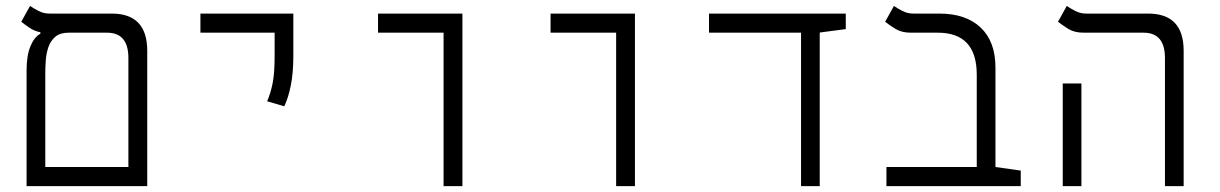

<svg xmlns="http://www.w3.org/2000/svg" viewBox="-20 -632 4142 652"><path d="M70.3 0V-393.1Q70.3 -443.8 83.5 -475.3Q96.7 -506.8 117.2 -517.6V-522.5Q96.7 -526.4 80.6 -537.4Q64.5 -548.3 52.2 -558.1L82 -611.8Q93.3 -604 110.6 -595Q127.9 -585.9 147.5 -585.9H359.4Q480 -585.9 480 -459.5V0ZM212.9 -521Q184.1 -521 168 -507.3Q151.9 -493.7 144.5 -472.4Q137.2 -451.2 135.5 -427.5Q133.8 -403.8 133.8 -383.8V-64.9H416V-435.1Q416 -521 343.3 -521Z M945.3 -271 887.2 -288.1Q899.9 -317.9 906.2 -351.6Q912.6 -385.3 912.6 -441.4V-521H660.6V-585.9H976.1V-441.4Q976.1 -385.3 967.8 -343Q959.5 -300.8 945.3 -271Z M1486.3 0V-521H1263.7V-585.9H1550.3V0Z M2072.3 0V-521H1849.6V-585.9H2136.2V0Z M2700.2 0V-521H2387.7V-585.9H2852.1V-533.2L2763.7 -521.5V0Z M3446.3 -52.7V0H2990.2V-64.9H3296.9V-378.4Q3296.9 -521 3164.6 -521H3073.2Q3042.5 -521 3021.7 -533.4Q3001 -545.9 2985.8 -558.1L3015.6 -611.8Q3026.9 -604 3044.2 -595Q3061.5 -585.9 3081.1 -585.9H3169.4Q3260.3 -585.9 3310.3 -538.3Q3360.4 -490.7 3360.4 -402.8V-64.9Z M3936 0V-435.1Q3936 -521 3863.3 -521H3660.2Q3628.9 -521 3608.6 -533.4Q3588.4 -545.9 3572.8 -558.1L3602.5 -611.8Q3613.8 -604 3631.1 -595Q3648.4 -585.9 3668 -585.9H3878.9Q3999.5 -585.9 3999.5 -459.5V0ZM3588.9 0V-348.6H3652.3V0Z"/></svg>

Font: Cascadia Mono PL Light
Style: Regular
Weight: 300
Monospace: yes
Designer: Aaron Bell
Foundry: Saja Typeworks
Version: Version 2404.023; ttfautohint (v1.8.4)